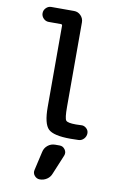

<svg xmlns="http://www.w3.org/2000/svg" viewBox="-107 -789 713 1124"><g transform="rotate(10 250.0 -227.0)"><path d="M266.6 59.6H293Q312.5 59.6 324.7 76.7Q336.9 93.8 329.1 113.3L281.2 228.5Q273.4 250 254.4 262.7Q235.4 275.4 211.9 275.4Q193.4 275.4 180.7 260.3Q168 245.1 172.9 225.6L198.2 115.2Q203.1 90.8 222.2 75.2Q241.2 59.6 266.6 59.6ZM103.5 -641.6Q85.9 -641.6 72.8 -654.8Q59.6 -668 59.6 -686Q59.6 -704.1 72.8 -717.3Q85.9 -730.5 103.5 -730.5H239.3Q262.7 -730.5 279.3 -713.4Q295.9 -696.3 295.9 -672.9V-169.9Q295.9 -102.5 305.7 -90.3Q315.4 -78.1 365.2 -78.1Q383.8 -78.1 394.5 -79.1Q412.1 -81.1 426.3 -68.8Q440.4 -56.6 440.4 -39.1Q440.4 -20.5 427.7 -6.3Q415 7.8 396.5 8.8Q381.8 9.8 347.7 9.8Q247.1 9.8 215.8 -20.5Q184.6 -50.8 184.6 -150.4V-633.8Q184.6 -641.6 175.8 -641.6Z"/></g></svg>

Font: Rounded Mgen+ 1m medium
Style: Regular
Weight: 500
Designer: [Source Han Sans]
Ryoko NISHIZUKA  (kana & ideographs); Paul D. Hunt (Latin, Greek & Cyrillic); Wenlong ZHANG  (bopomofo
Version: Version 1.059.20150602